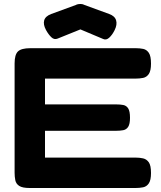

<svg xmlns="http://www.w3.org/2000/svg" viewBox="-20 -931 807 960"><path d="M128 9Q92 9 76 -1.5Q60 -12 56.5 -30Q53 -48 53 -67V-614Q53 -658 70 -674Q87 -690 131 -690H659Q679 -690 696 -686.5Q713 -683 724 -667Q735 -651 735 -613Q735 -577 724 -561Q713 -545 695.5 -541.5Q678 -538 658 -538H205V-409H561Q581 -409 596.5 -406Q612 -403 621 -389Q630 -375 630 -342Q630 -311 621 -297Q612 -283 596 -280Q580 -277 559 -277H205V-143H659Q679 -143 696 -139Q713 -135 724 -119.5Q735 -104 735 -66Q735 -30 724 -14Q713 2 695.5 5.5Q678 9 658 9ZM382 -911Q389 -911 394.5 -909.5Q400 -908 403 -906L526 -861Q554 -851 560.5 -829.5Q567 -808 553 -780Q541 -756 526 -742.5Q511 -729 496 -736L382 -784L268 -738Q251 -731 236.5 -745Q222 -759 210 -781Q195 -809 201 -829.5Q207 -850 236 -861L359 -906Q362 -908 368 -909.5Q374 -911 382 -911Z"/></svg>

Font: Fredoka SemiExpanded SemiBold
Style: Regular
Weight: 600
Width: 6
Designer: Ben Nathan
Foundry: Milena B. Brandão, Ben Nathan
Version: Version 2.001